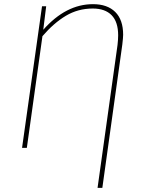

<svg xmlns="http://www.w3.org/2000/svg" viewBox="-20 -711 691 923"><path d="M572 -544Q572 -531 568 -497L472 192H449L545 -495Q548 -521 548 -541Q548 -606 516.5 -638Q485 -670 426 -670Q355 -670 296.5 -635Q238 -600 184 -537L109 0H86L182 -681H202L188 -568Q297 -691 427 -691Q496 -691 534 -653.5Q572 -616 572 -544Z"/></svg>

Font: FiraGO Thin
Style: Italic
Weight: 100
Italic angle: -8°
Designer: bBox Type GmbH
Foundry: bBox Type GmbH
Version: Version 1.001